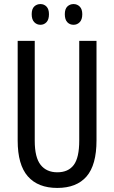

<svg xmlns="http://www.w3.org/2000/svg" viewBox="-20 -915 562 945"><path d="M455 -224Q455 -103 406 -46.5Q357 10 262 10Q167 10 117 -47Q67 -104 67 -223V-714H151V-222Q151 -140 180 -103.5Q209 -67 262 -67Q316 -67 343 -103Q370 -139 370 -223V-714H455ZM136 -845Q136 -871 148.5 -883Q161 -895 179 -895Q197 -895 209 -882.5Q221 -870 221 -845Q221 -819 209 -806Q197 -793 179 -793Q161 -793 148.5 -806Q136 -819 136 -845ZM299 -845Q299 -871 311.5 -883Q324 -895 342 -895Q360 -895 372.5 -882.5Q385 -870 385 -845Q385 -819 372.5 -806Q360 -793 342 -793Q323 -793 311 -806Q299 -819 299 -845Z"/></svg>

Font: Noto Sans Malayalam ExtraCondensed
Style: Regular
Weight: 400
Width: 2
Designer: Jelle Bosma - Monotype Design Team
Foundry: Monotype Imaging Inc.
Version: Version 2.104; ttfautohint (v1.8.4.7-5d5b)